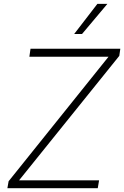

<svg xmlns="http://www.w3.org/2000/svg" viewBox="-20 -982 648 1002"><path d="M18.6 0 24.9 -36.1 546.4 -686H133.3L139.2 -727.5H607.9L602.5 -690.4L79.6 -41H497.1L490.2 0ZM367.2 -804.7 488.3 -961.9H540.5L408.2 -804.7Z"/></svg>

Font: Inter Tight ExtraLight
Style: Italic
Weight: 250
Italic angle: -9.39999°
Designer: Rasmus Andersson
Foundry: rsms
Version: Version 3.004